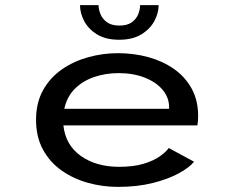

<svg xmlns="http://www.w3.org/2000/svg" viewBox="-20 -720 915 751"><path d="M441 11Q380.5 11 323.5 -5Q266.5 -21 220.8 -53.2Q175 -85.5 148 -135Q121 -184.5 121 -251.5Q121 -317.5 148 -366.5Q175 -415.5 221 -447.8Q267 -480 324.2 -496Q381.5 -512 441.5 -512Q503 -512 559.2 -496.8Q615.5 -481.5 659.8 -450.8Q704 -420 729.5 -373.8Q755 -327.5 755 -266Q755 -244.5 752 -229.5H228Q236 -153 296 -110.2Q356 -67.5 446 -67.5Q502.5 -67.5 542 -79.5Q581.5 -91.5 605.5 -108.8Q629.5 -126 640 -141L739 -87.5Q720.5 -64.5 679.2 -42Q638 -19.5 577.5 -4.2Q517 11 441 11ZM444 -434Q393.5 -434 349 -419Q304.5 -404 273.2 -373.2Q242 -342.5 231.5 -294.5H641.5V-300Q641.5 -338.5 616 -368.8Q590.5 -399 545.8 -416.5Q501 -434 444 -434ZM446 -564.5Q393.5 -564.5 359.5 -585.5Q325.5 -606.5 309.2 -637.8Q293 -669 293 -700H365.5Q365.5 -683.5 373 -664.8Q380.5 -646 398.5 -633Q416.5 -620 447 -620Q478 -620 495.8 -633Q513.5 -646 520.8 -664.8Q528 -683.5 528 -700H600.5Q600.5 -669 583.8 -637.8Q567 -606.5 532.8 -585.5Q498.5 -564.5 446 -564.5Z"/></svg>

Font: Trispace SemiExpanded
Style: Regular
Weight: 400
Width: 6
Designer: Tyler Finck
Foundry: Etcetera Type Company
Version: Version 1.210; ttfautohint (v1.8.3)